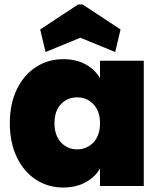

<svg xmlns="http://www.w3.org/2000/svg" viewBox="-20 -833 720 860"><path d="M24 -281Q24 -368 55.5 -433Q87 -498 141.5 -533Q196 -568 263 -568Q321 -568 363 -545Q405 -522 428 -483V-561H624V0H428V-78Q405 -39 362.5 -16Q320 7 263 7Q196 7 141.5 -28Q87 -63 55.5 -128.5Q24 -194 24 -281ZM428 -281Q428 -335 398.5 -366Q369 -397 326 -397Q282 -397 253 -366.5Q224 -336 224 -281Q224 -227 253 -195.5Q282 -164 326 -164Q369 -164 398.5 -195Q428 -226 428 -281ZM184 -600 160 -701 330 -813H350L520 -701L496 -600L340 -664Z"/></svg>

Font: Fz Poppins ExtBd
Style: Regular
Weight: 800
Designer: Ninad Kale (Devanagari), Jonny Pinhorn (Latin)
Foundry: Indian Type Foundry
Version: Vit hóa bi Vntype.Com & FontZin.Com